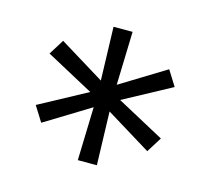

<svg xmlns="http://www.w3.org/2000/svg" viewBox="-70 -765 641 584"><g transform="rotate(15 250.0 -473.0)"><path d="M220 -263 225 -431 83 -344 53 -392 203 -473 53 -554 83 -602 225 -515 220 -683H280L275 -515L417 -602L447 -554L297 -473L447 -392L417 -344L275 -431L280 -263Z"/></g></svg>

Font: Iosevka SS18 Light
Style: Regular
Weight: 300
Monospace: yes
Designer: Belleve Invis
Foundry: Belleve Invis
Version: Version 25.1.1; ttfautohint (v1.8.4)